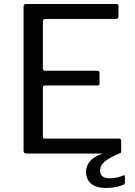

<svg xmlns="http://www.w3.org/2000/svg" viewBox="-20 -762 668 953"><path d="M96.9 -728.4Q96.9 -742 108.7 -742H558.1Q568.1 -742 568.1 -731.1V-680.4Q568.1 -667.9 555.2 -667.9H205.6Q192.7 -667.9 192.7 -656.1V-421.8Q192.7 -411 204.2 -411H463.2Q474.1 -411 474.1 -400.4V-347.4Q474.1 -342.6 471.9 -340.1Q469.7 -337.7 463.3 -337.7H203.7Q192.7 -337.7 192.7 -327.3V-84.5Q192.7 -74.1 202.6 -74.1H569.6Q581.5 -74.1 581.5 -63.8V-11.1Q581.5 -5.8 578.9 -2.9Q576.3 0 569.8 0H110.9Q96.9 0 96.9 -14.1V-728.4ZM407.1 90.6Q407.1 59.6 429.4 35.1Q451.8 10.7 513.4 -8.2L575.5 -1.7Q523.8 20 500.4 39.3Q476.9 58.7 476.9 84.4Q476.9 103.7 488.6 113.3Q500.4 122.8 526.7 122.8Q548 122.8 564.7 118.3Q581.3 113.8 589.2 109.7Q600 104.3 600 114.9V143.7Q600 150.6 593.6 154.4Q582 160 558.2 165.6Q534.4 171.1 507.1 171.1Q457.4 171.1 432.2 149.4Q407.1 127.7 407.1 90.6Z"/></svg>

Font: Libre Franklin Thin
Style: Regular
Weight: 100
Designer: Pablo Impallari, Rodrigo Fuenzalida, Nhung Nguyen
Foundry: Impallari Type
Version: Version 3.000